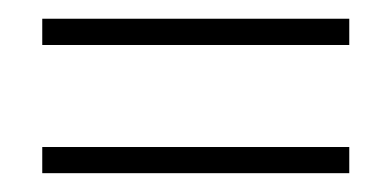

<svg xmlns="http://www.w3.org/2000/svg" viewBox="-20 -413 416 204"><path d="M24.9 -393.1H351.1V-365.2H24.9ZM24.9 -256.8H351.1V-229H24.9Z"/></svg>

Font: Moniqa Black Heading
Style: Regular
Weight: 900
Designer: Rajesh Rajput
Foundry: Rajesh Rajput
Version: Version 1.000